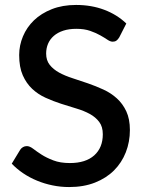

<svg xmlns="http://www.w3.org/2000/svg" viewBox="-20 -748 586 776"><path d="M462 -597Q456.5 -588 450.5 -583.8Q444.5 -579.5 435.5 -579.5Q426 -579.5 414.2 -587.5Q402.5 -595.5 385.2 -605.2Q368 -615 344.5 -623.2Q321 -631.5 288.5 -631.5Q258.5 -631.5 235.8 -624Q213 -616.5 197.5 -603Q182 -589.5 174.2 -571.2Q166.5 -553 166.5 -531.5Q166.5 -504 181 -485.8Q195.5 -467.5 219.2 -454.5Q243 -441.5 273.5 -431.8Q304 -422 335.8 -411Q367.5 -400 398 -386Q428.5 -372 452.2 -350.5Q476 -329 490.5 -298Q505 -267 505 -222.5Q505 -174.5 488.5 -132.5Q472 -90.5 440.8 -59.2Q409.5 -28 363.8 -10Q318 8 259.5 8Q225 8 192.2 1.2Q159.5 -5.5 129.8 -17.8Q100 -30 74 -47.5Q48 -65 27.5 -86.5L61.5 -142.5Q66 -149.5 73 -153.5Q80 -157.5 88.5 -157.5Q100 -157.5 114 -146.8Q128 -136 147.8 -123.2Q167.5 -110.5 195.5 -99.8Q223.5 -89 262.5 -89Q326 -89 360.8 -120Q395.5 -151 395.5 -205.5Q395.5 -236 381 -255.2Q366.5 -274.5 342.8 -287.5Q319 -300.5 288.5 -309.5Q258 -318.5 226.5 -328.8Q195 -339 164.5 -352.8Q134 -366.5 110.2 -388.8Q86.5 -411 72 -443.8Q57.5 -476.5 57.5 -525.5Q57.5 -564.5 72.8 -601Q88 -637.5 117.2 -665.8Q146.5 -694 189.5 -711Q232.5 -728 287.5 -728Q349.5 -728 401.2 -708.5Q453 -689 490.5 -653Z"/></svg>

Font: Lato 2
Style: Regular
Weight: 600
Designer: Lukasz Dziedzic with Adam Twardoch and Botio Nikoltchev
Foundry: tyPoland Lukasz Dziedzic
Version: Version 2.015; 2015-08-06; http://www.latofonts.com/